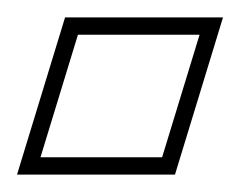

<svg xmlns="http://www.w3.org/2000/svg" viewBox="-54 -129 279 221"><path d="M14.3 -19 35.7 -89H175.7L154.3 -19L154 -18L132.6 52H-7.4L14 -18ZM20.9 -109 -34.4 72H147.4L202.7 -109Z"/></svg>

Font: Nordica Plus
Style: NordicaClassicRgCondOblOl
Weight: 500
Version: Version 1.01